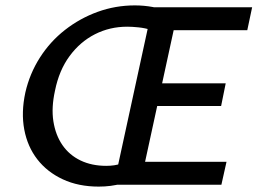

<svg xmlns="http://www.w3.org/2000/svg" viewBox="-20 -685 955 712"><path d="M346 7Q271 7 213 -20Q155 -47 118.5 -94Q82 -141 70 -204.5Q58 -268 74 -342Q90 -412 128 -471.5Q166 -531 221 -574Q276 -617 342 -641Q408 -665 480 -665Q514 -665 546.5 -659Q579 -653 608 -644L573 -555Q562 -567 540 -574Q518 -581 494 -583.5Q470 -586 452 -586Q387 -586 332 -558Q277 -530 238 -477Q199 -424 184 -349Q170 -286 178 -235Q186 -184 211.5 -147Q237 -110 278.5 -90Q320 -70 374 -70Q406 -70 429.5 -78.5Q453 -87 480 -107L507 -37Q470 -15 431 -4Q392 7 346 7ZM493 -292 512 -376H817L800 -292ZM402 0 545 -658H915L897 -573H624L518 -85H820L801 0Z"/></svg>

Font: Ysabeau Infant SemiBold
Style: Italic
Weight: 600
Italic angle: -12°
Designer: Christian Thalmann (Catharsis Fonts)
Version: Version 2.002; featfreeze: ss01,ss02,lnum